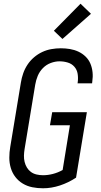

<svg xmlns="http://www.w3.org/2000/svg" viewBox="-20 -1002 540 1030"><path d="M211 8Q181 8 153.5 2.5Q126 -3 102.5 -17Q79 -31 62.5 -52.5Q46 -74 38 -100.5Q30 -127 30 -156Q30 -185 35 -214L92 -559Q96 -584 104.5 -608.5Q113 -633 127.5 -655Q142 -677 162.5 -694.5Q183 -712 206.5 -723Q230 -734 255.5 -738.5Q281 -743 306 -743Q331 -743 355 -739Q379 -735 400.5 -725Q422 -715 439 -698.5Q456 -682 465 -660.5Q474 -639 476.5 -614.5Q479 -590 475 -564L474 -555H396L397 -561Q400 -584 396.5 -606Q393 -628 379 -644Q365 -660 343.5 -666.5Q322 -673 299 -673Q276 -673 252 -664Q228 -655 210 -636.5Q192 -618 182.5 -595Q173 -572 169 -548L112 -203Q109 -185 108.5 -167.5Q108 -150 112 -133.5Q116 -117 124.5 -103Q133 -89 146 -79.5Q159 -70 176 -66Q193 -62 211 -62Q237 -62 264 -69Q291 -76 316 -90L355 -330H248L260 -400H446L388 -49Q347 -22 301.5 -7Q256 8 211 8ZM315 -793 269 -837 412 -982 468 -928Z"/></svg>

Font: Iosevka Custom
Style: Italic
Weight: 400
Italic angle: -9°
Monospace: yes
Designer: Belleve Invis
Foundry: Belleve Invis
Version: Version 30.3.3; ttfautohint (v1.8.3)